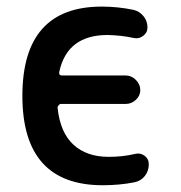

<svg xmlns="http://www.w3.org/2000/svg" viewBox="-20 -547 540 574"><path d="M287.1 6.8Q46.9 6.8 46.9 -260.3Q46.9 -527.3 284.2 -527.3Q332 -527.3 378.9 -517.6Q396.5 -513.7 408.7 -499Q420.9 -484.4 420.9 -464.8Q420.9 -449.2 407.7 -439.5Q394.5 -429.7 378.9 -433.6Q342.8 -441.4 301.8 -442.4Q180.7 -442.4 157.2 -332Q155.3 -321.3 166 -321.3H356.4Q373 -321.3 386.2 -308.1Q399.4 -294.9 399.4 -277.8Q399.4 -260.7 386.2 -248.5Q373 -236.3 356.4 -236.3H162.1Q158.2 -236.3 154.8 -231.9Q151.4 -227.5 152.3 -223.6Q160.2 -150.4 199.7 -114.3Q239.3 -78.1 304.7 -78.1Q347.7 -78.1 383.8 -86.9Q399.4 -90.8 412.1 -81.5Q424.8 -72.3 424.8 -55.7Q424.8 -36.1 413.1 -21Q401.4 -5.9 381.8 -2Q336.9 6.8 287.1 6.8Z"/></svg>

Font: Rounded-X Mgen+ 1m medium
Style: Regular
Weight: 500
Designer: [Source Han Sans]
Ryoko NISHIZUKA  (kana & ideographs); Paul D. Hunt (Latin, Greek & Cyrillic); Wenlong ZHANG  (bopomofo
Version: Version 1.059.20150602